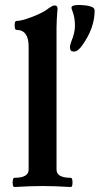

<svg xmlns="http://www.w3.org/2000/svg" viewBox="-20 -747 400 771"><path d="M278 -540Q267 -540 264 -544.5Q261 -549 261 -557Q261 -567 267 -582Q273 -597 277 -612.5Q281 -628 281 -644Q281 -678 270 -705Q267 -713 267 -716Q267 -727 296 -727Q307 -727 322 -725.5Q337 -724 348.5 -719.5Q360 -715 360 -704Q360 -635 311 -566Q293 -540 278 -540ZM38 4Q33 4 31.5 -5Q30 -14 31.5 -23.5Q33 -33 38 -33Q95 -33 95 -66V-560Q95 -627 46 -627Q41 -627 39.5 -636Q38 -645 39.5 -654Q41 -663 46 -663Q61 -663 86 -671Q111 -679 136 -690.5Q161 -702 177 -715Q186 -721 190.5 -723Q195 -725 200 -725Q211 -725 211 -712Q209 -685 208 -669Q207 -653 207 -636V-66Q207 -33 264 -33Q269 -33 270.5 -23.5Q272 -14 270.5 -5Q269 4 264 4Q233 2 203.5 1Q174 0 151 0Q128 0 98.5 1Q69 2 38 4Z"/></svg>

Font: Junicode SmExp
Style: Bold
Weight: 700
Width: 6
Designer: Peter S. Baker
Version: Version 2.205; ttfautohint (v1.8.4)